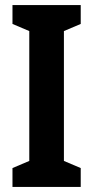

<svg xmlns="http://www.w3.org/2000/svg" viewBox="-20 -734 366 754"><path d="M297 0H29V-74L95 -102V-612L29 -640V-714H297V-640L231 -612V-102L297 -74Z"/></svg>

Font: Noto Sans Lao UI ExtCond
Style: Bold
Weight: 700
Width: 2
Designer: Monotype Design Team
Foundry: Monotype Imaging Inc.
Version: Version 2.000; ttfautohint (v1.8.4.7-5d5b)